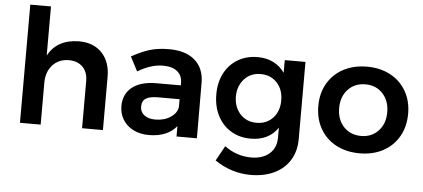

<svg xmlns="http://www.w3.org/2000/svg" viewBox="-58 -872 2648 1201"><g transform="rotate(5 1266.0 -271.5)"><path d="M607 -334V0H476V-296Q476 -352 444 -384.5Q412 -417 357 -417Q292 -416 254 -373Q216 -330 216 -263V0H86V-742H216V-433Q271 -538 409 -540Q501 -540 554 -484.5Q607 -429 607 -334Z M1069 0V-65Q1041 -30 997 -12Q953 6 896 6Q840 6 797.5 -15.5Q755 -37 732 -75Q709 -113 709 -160Q709 -235 762 -277.5Q815 -320 912 -321H1068V-335Q1068 -382 1037 -408Q1006 -434 947 -434Q871 -434 788 -384L741 -474Q804 -509 855.5 -524.5Q907 -540 976 -540Q1080 -540 1137.5 -490Q1195 -440 1196 -350L1197 0ZM1068 -186V-234H933Q881 -234 856.5 -218.5Q832 -203 832 -168Q832 -134 857.5 -114Q883 -94 927 -94Q983 -94 1023 -120.5Q1063 -147 1068 -186Z M1832 -535V-51Q1832 25 1797.5 81.5Q1763 138 1699.5 168.5Q1636 199 1552 199Q1430 199 1326 128L1378 34Q1454 90 1545 90Q1617 90 1659.5 53Q1702 16 1702 -48V-111Q1675 -70 1632 -48.5Q1589 -27 1532 -27Q1462 -27 1408 -59.5Q1354 -92 1324 -150.5Q1294 -209 1294 -285Q1294 -360 1324 -417.5Q1354 -475 1408 -507Q1462 -539 1532 -539Q1588 -539 1631.5 -517Q1675 -495 1702 -455V-535ZM1702 -282Q1702 -350 1662.5 -392.5Q1623 -435 1560 -435Q1497 -435 1457.5 -392Q1418 -349 1417 -282Q1418 -214 1457.5 -171.5Q1497 -129 1560 -129Q1623 -129 1662.5 -171.5Q1702 -214 1702 -282Z M2500 -268Q2500 -187 2464.5 -125Q2429 -63 2365.5 -29Q2302 5 2219 5Q2135 5 2071 -29Q2007 -63 1971.5 -125Q1936 -187 1936 -268Q1936 -348 1971.5 -409.5Q2007 -471 2071 -505Q2135 -539 2219 -539Q2302 -539 2365.5 -505Q2429 -471 2464.5 -409.5Q2500 -348 2500 -268ZM2067 -266Q2067 -194 2109 -149Q2151 -104 2219 -104Q2285 -104 2327 -149Q2369 -194 2369 -266Q2369 -338 2327 -383Q2285 -428 2219 -428Q2151 -428 2109 -383Q2067 -338 2067 -266Z"/></g></svg>

Font: Montserrat arm2 Medium
Style: Regular
Weight: 500
Designer: Julieta Ulanovsky
Foundry: Julieta Ulanovsky
Version: Version 6.000